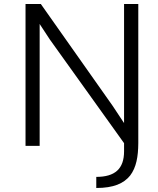

<svg xmlns="http://www.w3.org/2000/svg" viewBox="-20 -731 790 962"><path d="M601.6 -710.9V-114.3L544.4 -200.7L184.6 -710.9H107.9V0H178.7V-610.8L230 -532.7L601.6 -13.7V27.3C601.6 115.2 555.7 155.3 462.4 155.3V210.9C549.8 210.9 600.1 188 631.8 148.9C663.1 107.9 672.4 53.7 672.9 -13.7V-710.9Z"/></svg>

Font: Ride Light
Style: Regular
Weight: 300
Version: Version 3.000